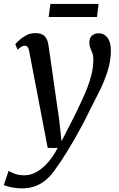

<svg xmlns="http://www.w3.org/2000/svg" viewBox="-64 -738 626 1006"><path d="M89.5 -466.5Q86 -486 80.2 -492.2Q74.5 -498.5 66.5 -498.5Q57.5 -498.5 48.8 -493.5Q40 -488.5 28.5 -477.5L16 -506Q20.5 -512.5 35.5 -526.5Q50.5 -540.5 72.8 -552.5Q95 -564.5 121 -564.5Q145.5 -564.5 159.5 -556.2Q173.5 -548 180.8 -533Q188 -518 190.5 -497Q197.5 -450.5 204.2 -403.5Q211 -356.5 217.5 -309.8Q224 -263 230.8 -216.2Q237.5 -169.5 244.5 -123L258.5 1.5L324.5 -127Q344 -167.5 362 -205.5Q380 -243.5 394.2 -280.2Q408.5 -317 416.8 -353.5Q425 -390 425 -427Q425 -447 419.8 -460.5Q414.5 -474 409.2 -486.2Q404 -498.5 404 -514.5Q404 -538.5 417.5 -551Q431 -563.5 453 -563.5Q474 -563.5 488.2 -552Q502.5 -540.5 509.8 -520Q517 -499.5 517 -473Q517 -419.5 499.8 -365.5Q482.5 -311.5 457 -260Q431.5 -208.5 407.5 -162.5Q388.5 -123 368.5 -85.2Q348.5 -47.5 329 -13.5Q309.5 20.5 291.5 50Q273.5 79.5 257.8 103Q242 126.5 229.5 143.5Q210 174 184.5 197.8Q159 221.5 126.2 235.2Q93.5 249 50 249Q26.5 249 -2 243.8Q-30.5 238.5 -44 231.5L-19 157Q-10.5 163.5 11.8 172Q34 180.5 65.5 180.5Q92.5 180.5 121.8 166Q151 151.5 181 120Q211 88.5 238.5 37H186ZM200 -717.5H452.5L444 -649H191Z"/></svg>

Font: Merriweather 24pt
Style: Italic
Weight: 400
Italic angle: -7.8°
Designer: Eben Sorkin
Foundry: Eben Sorkin
Version: Version 2.101